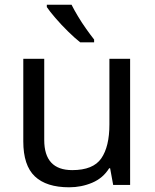

<svg xmlns="http://www.w3.org/2000/svg" viewBox="-20 -786 658 816"><path d="M533 -536V0H461L448 -71H444Q418 -29 372 -9.5Q326 10 274 10Q177 10 128 -36.5Q79 -83 79 -185V-536H168V-191Q168 -63 287 -63Q376 -63 410.5 -113Q445 -163 445 -257V-536ZM284 -766Q295 -744 311.5 -716.5Q328 -689 346.5 -663Q365 -637 380 -618V-606H321Q298 -624 269 -652.5Q240 -681 215.5 -709.5Q191 -738 179 -756V-766Z"/></svg>

Font: Noto Sans Old Italic
Style: Regular
Weight: 400
Designer: Monotype Design Team
Foundry: Monotype Imaging Inc.
Version: Version 2.003; ttfautohint (v1.8.4.7-5d5b)